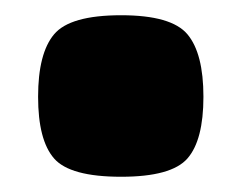

<svg xmlns="http://www.w3.org/2000/svg" viewBox="-20 -226 317 252"><path d="M30 -99Q30 -156 51 -181Q72 -206 139 -206Q205 -206 226 -181Q247 -156 247 -99Q247 -42 226 -18Q205 6 139 6Q72 6 51 -18Q30 -42 30 -99Z"/></svg>

Font: Changa ExtraLight ExtraBold
Style: Regular
Weight: 800
Version: Version 3.002; ttfautohint (v1.8.2)